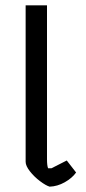

<svg xmlns="http://www.w3.org/2000/svg" viewBox="-20 -691 323 719"><path d="M76 -85V-671H156V-95Q156 -71 160 -61H173L230 -90L265 -45Q250 -24 222.5 -8.5Q195 7 166 8Q152 4 130 -12.5Q108 -29 92 -49.5Q76 -70 76 -85Z"/></svg>

Font: Athiti Medium
Style: Regular
Weight: 500
Designer: CadsonDemak Team
Foundry: CadsonDemak
Version: Version 1.032